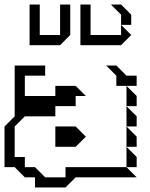

<svg xmlns="http://www.w3.org/2000/svg" viewBox="-20 -785 662 850"><path d="M495 -405V-450L450 -495H495L540 -450H585V-405ZM540 -315V-405L585 -360V-315ZM540 -225V-315L585 -270V-225ZM540 -135V-225L585 -180V-135ZM540 -45V-135L585 -90V-45ZM0 -45V-225L45 -270V-495H180V-450H90V-360H225V-405H315L360 -360H315V-315H225V-270H90L45 -225V-90H90V-45H135L180 0H270V-45H540L585 0H315L270 45H135V0H90L45 -45ZM225 -135V-225H315L360 -180L315 -135ZM516 -675V-720L471 -765H516L561 -720V-675ZM111 -585V-765H156V-630H246V-765H291V-630L246 -585ZM336 -585V-765H381V-630H516V-675L561 -630L516 -585Z"/></svg>

Font: Rubik Iso
Style: Regular
Weight: 400
Designer: Hubert and Fischer, NaN
Foundry: Hubert and Fischer, NaN
Version: Version 2.200